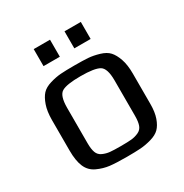

<svg xmlns="http://www.w3.org/2000/svg" viewBox="-157 -784 881 918"><g transform="rotate(-30 284.0 -324.5)"><path d="M506 -321V-153Q506 -108 495 -77Q484 -46 467 -29Q450 -12 418.5 -3Q387 6 358.5 8Q330 10 283 10Q223 10 189.5 6Q156 2 122.5 -13.5Q89 -29 74.5 -63Q60 -97 60 -153V-321Q60 -369 71.5 -402Q83 -435 99.5 -453Q116 -471 148 -480.5Q180 -490 207.5 -492Q235 -494 283 -494Q331 -494 358.5 -492Q386 -490 418 -480.5Q450 -471 466.5 -453Q483 -435 494.5 -402Q506 -369 506 -321ZM414 -140V-336Q414 -403 387 -419Q360 -435 283 -435Q206 -435 179 -419Q152 -403 152 -336V-140Q152 -108 159 -89Q166 -70 185 -61.5Q204 -53 224 -51Q244 -49 283 -49Q322 -49 342 -51Q362 -53 381 -61.5Q400 -70 407 -89Q414 -108 414 -140ZM244 -565H154V-659H244ZM414 -565H324V-659H414Z"/></g></svg>

Font: Play
Style: Regular
Weight: 400
Designer: Jonas Hecksher
Foundry: Jonas Hecksher, Playtypeª, e-types AS
Version: Version 1.002